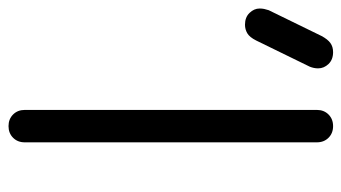

<svg xmlns="http://www.w3.org/2000/svg" viewBox="-344 -622 821 462"><g transform="rotate(90 67.0 -390.5)"><path d="M139 0Q122 0 111 -11Q100 -22 100 -39V-742Q100 -759 111 -770Q122 -781 139 -781Q156 -781 167 -770Q178 -759 178 -742V-39Q178 -22 167 -11Q156 0 139 0ZM-105 -569Q-123 -569 -133.5 -580Q-144 -591 -144 -604Q-144 -610 -143 -615Q-142 -620 -140 -626L-78 -753Q-70 -768 -61 -774.5Q-52 -781 -39 -781Q-21 -781 -10.5 -770Q0 -759 0 -745Q0 -740 -1 -735Q-2 -730 -4 -725L-67 -596Q-75 -580 -84.5 -574.5Q-94 -569 -105 -569Z"/></g></svg>

Font: Comfortaa
Style: Regular
Weight: 400
Designer: Johan Aakerlund
Foundry: Johan Aakerlund
Version: Version 3.104; ttfautohint (v1.8.1.43-b0c9)